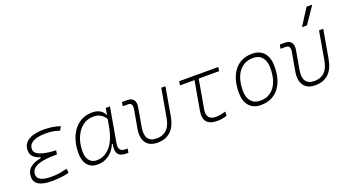

<svg xmlns="http://www.w3.org/2000/svg" viewBox="-57 -1398 3631 2010"><g transform="rotate(-20 1758.0 -392.5)"><path d="M258.3 9.8Q66.9 9.8 66.9 -105Q66.9 -171.9 112.1 -208.3Q157.2 -244.6 230 -255.9L231.9 -266.1Q129.4 -296.9 129.4 -377Q129.4 -431.6 160.2 -464.6Q190.9 -497.6 243.4 -512.5Q295.9 -527.3 360.8 -527.3Q461.9 -527.3 543.5 -499L520 -456.5Q456.1 -482.4 363.8 -482.4Q314 -482.4 271 -471.9Q228 -461.4 201.9 -438Q175.8 -414.6 175.8 -374.5Q175.8 -289.6 410.2 -278.3L403.3 -234.4H375.5Q327.1 -234.4 280.8 -229.2Q234.4 -224.1 197 -211.2Q159.7 -198.2 137.7 -174.8Q115.7 -151.4 115.7 -115.2Q115.7 -35.2 270 -35.2Q330.6 -35.2 372.1 -43Q413.6 -50.8 446.3 -59.6L452.6 -13.7Q372.6 9.8 258.3 9.8Z M1037.1 -444.3 1050.3 -517.6H1097.2L1029.3 -131.8Q1012.7 -40 1095.7 -40H1120.6L1112.8 4.9H1089.4Q1022.5 4.9 998.3 -30.3Q974.1 -65.4 989.7 -139.6H981.4Q950.7 -67.9 895.8 -28.8Q840.8 10.3 770 10.3Q697.8 10.3 658.4 -36.9Q619.1 -84 619.1 -169.4Q619.1 -275.4 654.1 -354.7Q689 -434.1 751.5 -478.3Q814 -522.5 897.9 -522.5Q999.5 -522.5 1034.7 -444.3ZM896.5 -477.5Q827.1 -477.5 775.4 -437.5Q723.6 -397.5 694.6 -328.4Q665.5 -259.3 665.5 -171.9Q665.5 -106 695.1 -70.3Q724.6 -34.7 777.3 -34.7Q863.3 -34.7 926.8 -107.2Q990.2 -179.7 1016.1 -325.7L1029.8 -401.9Q983.9 -477.5 896.5 -477.5Z M1437 9.8Q1349.1 9.8 1309.8 -45.9Q1270.5 -101.6 1288.1 -200.2L1324.2 -405.3Q1335.9 -473.6 1281.2 -473.6H1223.6L1231.4 -517.6H1292Q1338.9 -517.6 1359.9 -488Q1380.9 -458.5 1371.1 -405.3L1335 -200.2Q1306.2 -35.2 1444.8 -35.2Q1584 -35.2 1612.8 -200.2L1668.5 -517.6H1715.3L1659.7 -200.2Q1622.6 9.8 1437 9.8Z M2103 9.8Q1938 9.8 1966.3 -152.3L2022.9 -473.6H1860.8L1868.7 -517.6H2304.2L2296.4 -473.6H2069.8L2013.2 -152.3Q1993.2 -35.2 2106 -35.2Q2147 -35.2 2212.9 -53.7L2211.4 -8.8Q2158.2 9.8 2103 9.8Z M2588.9 9.8Q2506.3 9.8 2460 -42.5Q2413.6 -94.7 2413.6 -187.5Q2413.6 -347.7 2485.1 -437.5Q2556.6 -527.3 2683.6 -527.3Q2766.6 -527.3 2813 -474.1Q2859.4 -420.9 2859.4 -325.2Q2859.4 -167.5 2787.8 -78.9Q2716.3 9.8 2588.9 9.8ZM2598.6 -35.2Q2699.2 -35.2 2755.9 -111.3Q2812.5 -187.5 2812.5 -323.7Q2812.5 -398.4 2777.1 -440.4Q2741.7 -482.4 2677.7 -482.4Q2575.7 -482.4 2518.1 -406Q2460.4 -329.6 2460.4 -193.8Q2460.4 -119.1 2497.1 -77.1Q2533.7 -35.2 2598.6 -35.2Z M3194.8 9.8Q3106.9 9.8 3067.6 -45.9Q3028.3 -101.6 3045.9 -200.2L3082 -405.3Q3093.8 -473.6 3039.1 -473.6H2981.4L2989.3 -517.6H3049.8Q3096.7 -517.6 3117.7 -488Q3138.7 -458.5 3128.9 -405.3L3092.8 -200.2Q3064 -35.2 3202.6 -35.2Q3341.8 -35.2 3370.6 -200.2L3426.3 -517.6H3473.1L3417.5 -200.2Q3380.4 9.8 3194.8 9.8ZM3269.5 -609.4 3388.7 -794.9H3451.7L3325.2 -609.4Z"/></g></svg>

Font: Cascadia Code NF ExtraLight
Style: Italic
Weight: 200
Italic angle: -10°
Monospace: yes
Designer: Aaron Bell
Foundry: Saja Typeworks
Version: Version 2404.023; ttfautohint (v1.8.4)